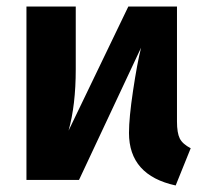

<svg xmlns="http://www.w3.org/2000/svg" viewBox="-20 -551 628 588"><path d="M522 -179Q522 -144 530.5 -127Q539 -110 564 -97L518 17Q375 -14 375 -144Q375 -190 387.5 -273.5Q400 -357 412 -405L222 0H61V-531H212V-339Q212 -229 190 -151L373 -531H522Z"/></svg>

Font: Fira Sans
Style: Bold
Weight: 700
Designer: bBox Type GmbH & Carrois Corporate GbR & Edenspiekermann AG
Foundry: bBox Type GmbH & Carrois Corporate GbR & Edenspiekermann AG
Version: Version 4.301;PS 004.301;hotconv 1.0.88;makeotf.lib2.5.64775